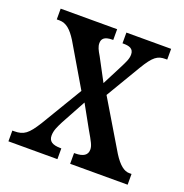

<svg xmlns="http://www.w3.org/2000/svg" viewBox="-103 -629 693 722"><g transform="rotate(20 244.0 -268.0)"><path d="M6 0H202V-43H200C165 -43 151 -54 151 -76C151 -97 160 -114 171 -136L225 -235L275 -145C299 -104 306 -91 306 -76C306 -54 290 -43 257 -43H253V0H483V-43H473C454 -43 433 -58 409 -96L293 -290L375 -428C408 -483 424 -493 455 -493H462V-536H283V-493H287C310 -493 328 -488 328 -464C328 -446 319 -430 307 -406L267 -328L219 -418C207 -438 201 -450 201 -464C201 -480 209 -493 243 -493H246V-536H20V-493H31C58 -493 78 -475 100 -440L199 -272L100 -107C68 -56 52 -43 13 -43H6Z"/></g></svg>

Font: Noto Serif Ethiopic ExtraCondensed Medium
Style: Regular
Weight: 500
Width: 2
Designer: Monotype Design Team
Foundry: Monotype Imaging Inc.
Version: Version 2.102